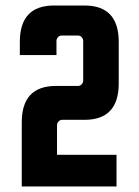

<svg xmlns="http://www.w3.org/2000/svg" viewBox="-20 -677 504 697"><path d="M187 -222V-115H403V0H59V-233Q59 -365 183 -365H263Q271 -365 276.5 -371Q282 -377 282 -385V-528Q282 -536 276.5 -542Q271 -548 263 -548H204Q196 -548 190.5 -542Q185 -536 185 -528V-477H52V-525Q52 -657 176 -657H287Q411 -657 411 -525V-374Q411 -242 287 -242H206Q198 -242 192.5 -236Q187 -230 187 -222Z"/></svg>

Font: Squada One
Style: Regular
Weight: 400
Designer: Joe Prince
Foundry: Joe Prince
Version: Version 1.001